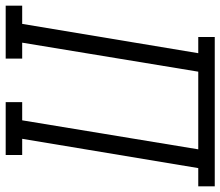

<svg xmlns="http://www.w3.org/2000/svg" viewBox="-83 -705 775 675"><g transform="rotate(90 304.5 -367.5)"><path d="M-13 0V-58H51L154 -677H97V-735H622V-677H558L455 -58H512V0H326V-58H390L492 -677H219L117 -58H173V0Z"/></g></svg>

Font: Iosevka Slab LtExObl
Style: Regular
Weight: 300
Width: 7
Italic angle: -9°
Monospace: yes
Designer: Belleve Invis
Foundry: Belleve Invis
Version: Version 11.1.0; ttfautohint (v1.8.3)